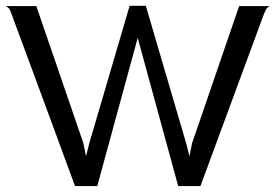

<svg xmlns="http://www.w3.org/2000/svg" viewBox="-30 -629 931 649"><path d="M778.3 -608.4Q738.3 -492.2 619.1 -144.5Q617.2 -133.8 610.4 -100.6Q607.4 -111.3 599.6 -143.6Q565.4 -259.8 462.9 -609.4Q449.2 -609.4 408.2 -609.4Q374 -493.2 271.5 -143.6Q268.6 -132.8 260.7 -100.6Q258.8 -112.3 252 -144.5Q211.9 -260.7 92.8 -608.4Q67.4 -608.4 -9.8 -608.4Q0 -602.5 2.9 -596.7Q5.9 -589.8 8.8 -582Q81.1 -387.7 223.6 0Q228.5 0 243.2 0Q256.8 0 298.8 0Q333 -125 435.5 -501Q469.7 -376 572.3 0Q590.8 0 647.5 0Q701.2 -145.5 862.3 -582Q866.2 -589.8 869.1 -596.7Q872.1 -602.5 880.9 -608.4Q846.7 -608.4 778.3 -608.4Z"/></svg>

Font: BSRU BANSOMDEJ
Style: Regular
Weight: 400
Designer: Wisit Potiwat
Version: Version 1.000;PS 002.000;hotconv 1.0.70;makeotf.lib2.5.58329